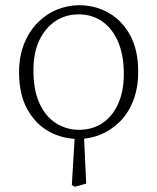

<svg xmlns="http://www.w3.org/2000/svg" viewBox="-20 -520 602 735"><path d="M266 195 255 188 267 -11H301L310 183ZM280 12Q220 12 168.5 -16Q117 -44 85 -101Q53 -158 53 -243Q53 -305 72.5 -353Q92 -401 125 -434Q158 -467 199 -483.5Q240 -500 283 -500Q345 -500 396.5 -470.5Q448 -441 478.5 -384.5Q509 -328 509 -247Q509 -183 490 -134.5Q471 -86 438 -53.5Q405 -21 364 -4.5Q323 12 280 12ZM282 -23Q334 -23 372.5 -49Q411 -75 432.5 -123Q454 -171 454 -236Q454 -308 432.5 -359Q411 -410 372 -437.5Q333 -465 281 -465Q231 -465 192 -439Q153 -413 130.5 -365.5Q108 -318 108 -251Q108 -174 131.5 -123.5Q155 -73 195 -48Q235 -23 282 -23Z"/></svg>

Font: Source Serif 4 Light
Style: Regular
Weight: 300
Designer: Frank Grießhammer
Foundry: Adobe Systems Incorporated
Version: Version 4.004;hotconv 1.0.116;makeotfexe 2.5.65601